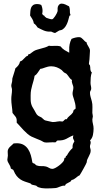

<svg xmlns="http://www.w3.org/2000/svg" viewBox="-20 -819 589 1071"><path d="M481.9 -35.2Q484.4 -32.7 485.1 -29.8Q485.8 -26.9 485.8 -23.9Q485.8 -18.6 483.9 -13.2Q481.9 -7.8 481.9 -2Q481.9 3.9 483.9 9.5Q485.8 15.1 485.8 21Q485.8 29.8 482.4 38.1Q479 46.4 474.9 54.2Q470.7 62 467.3 69.8Q463.9 77.6 463.9 85.9Q463.9 87.9 458.5 98.1Q453.1 108.4 446.3 120.8Q439.5 133.3 432.9 144.5Q426.3 155.8 423.8 159.2Q417.5 161.6 412.6 165.5Q407.7 169.4 402.6 173.6Q397.5 177.7 391.8 180.9Q386.2 184.1 378.9 185.1Q377 191.4 371.8 194.6Q366.7 197.8 360.8 200.4Q355 203.1 349.6 206.5Q344.2 210 342.8 216.8H338.9Q332.5 216.3 326.4 218Q320.3 219.7 314 222.2Q307.6 224.6 301.5 227.1Q295.4 229.5 289.1 230Q277.8 231 266.6 231.4Q255.4 231.9 244.1 231.9Q236.8 231.9 228.3 231.7Q219.7 231.4 211.2 230Q202.6 228.5 194.8 225.6Q187 222.7 182.1 216.8Q175.8 214.4 169.2 213.6Q162.6 212.9 155.8 210L149.9 204.1Q132.8 198.7 118.7 193.8Q104.5 189 93.3 181.4Q82 173.8 72.8 162.4Q63.5 150.9 56.2 132.8Q54.7 127.4 49.3 125.7Q43.9 124 40 120.1Q39.6 113.3 36.6 107.4Q33.7 101.6 30.3 95.7Q26.9 89.8 23.9 84Q21 78.1 21 70.8Q21 65.4 22.5 60.3Q23.9 55.2 23.9 48.8Q23.9 43.5 23.4 37.8Q22.9 32.2 22.9 26.9Q22.9 18.1 26.4 12Q29.8 5.9 34.7 0.7Q39.6 -4.4 45.4 -9Q51.3 -13.7 56.2 -19Q60.5 -19 64.5 -19.5Q68.4 -20 73.2 -20Q96.2 -20 111.6 -11Q127 -2 136.7 12.9Q146.5 27.8 151.9 46.6Q157.2 65.4 160.2 85Q161.1 90.3 164.8 91.1Q168.5 91.8 172.9 94.2Q175.8 96.7 178.5 99.6Q181.2 102.5 185.1 104Q197.8 108.4 210.9 107.7Q224.1 106.9 236.8 109.9Q246.1 112.8 254.4 117.9Q262.7 123 272 123Q278.8 123 288.8 117.7Q298.8 112.3 308.6 105Q318.4 97.7 326.4 89.4Q334.5 81.1 336.9 75.2Q338.4 71.8 338.4 68.4Q338.4 64.9 339.8 62L347.2 59.1V51.8L353 48.8Q358.9 37.1 366.7 26.6Q374.5 16.1 384.8 6.8V-2Q384.8 -10.3 387.7 -17.1Q390.6 -23.9 395 -30.8Q392.6 -36.6 390.9 -39.8Q389.2 -43 387.9 -46.1Q386.7 -49.3 387 -53.2Q387.2 -57.1 389.2 -64Q375 -58.6 366.2 -53.5Q357.4 -48.3 349.1 -44.2Q340.8 -40 330.3 -37.6Q319.8 -35.2 301.8 -35.2Q298.8 -35.2 297.4 -33.4Q295.9 -31.7 294.4 -29.8Q293 -27.8 291 -26.1Q289.1 -24.4 285.2 -24.9Q273.9 -25.9 262.7 -24.9Q251.5 -23.9 240.2 -23.9Q233.4 -23.9 229.7 -24.7Q226.1 -25.4 223.1 -26.9Q220.2 -28.3 217 -30.3Q213.9 -32.2 208 -35.2Q195.3 -41 181.9 -45.9Q168.5 -50.8 155.8 -57.1Q144 -63 133.1 -72.5Q122.1 -82 111.8 -92.8Q101.6 -103.5 92 -114.5Q82.5 -125.5 73.2 -134.8V-142.1Q74.2 -157.7 66.9 -167.7Q59.6 -177.7 49.8 -189Q48.8 -207.5 45.9 -227.5Q43 -247.6 43 -266.1Q43 -278.8 44.9 -292Q46.9 -305.2 46.9 -317.9Q46.9 -324.2 44.9 -330.1Q43 -335.9 43 -341.8Q43 -345.7 43.9 -349.1Q44.9 -352.5 45.9 -356.7Q46.9 -360.8 47.9 -366.5Q48.8 -372.1 48.8 -380.9Q48.8 -381.8 51.3 -389.4Q53.7 -397 56.6 -406.2Q59.6 -415.5 62.3 -424.6Q64.9 -433.6 65.9 -438Q75.7 -445.8 82.5 -454.8Q89.4 -463.9 91.8 -476.1Q99.1 -478 104.5 -482.7Q109.9 -487.3 114.5 -492.7Q119.1 -498 124.5 -502.7Q129.9 -507.3 137.2 -508.8Q136.2 -508.8 136.2 -511.2Q136.2 -515.6 140.1 -516.1Q144 -516.6 147 -518.1Q152.8 -522 158 -526.4Q163.1 -530.8 168.9 -534.2Q176.3 -538.6 186.5 -541.7Q196.8 -544.9 208.3 -547.9Q219.7 -550.8 231.4 -554.4Q243.2 -558.1 252.9 -564Q261.2 -562.5 269.3 -562.7Q277.3 -563 285.4 -563.2Q293.5 -563.5 301.5 -563Q309.6 -562.5 317.9 -560.1Q327.1 -547.9 339.8 -539.8Q352.5 -531.7 366.2 -524.9V-539.1Q365.2 -555.7 368.4 -571.8Q371.6 -587.9 378.9 -602.1Q388.7 -606.4 399.7 -609.1Q410.6 -611.8 420.9 -611.8Q428.2 -611.8 433.3 -608.2Q438.5 -604.5 442.9 -599.9Q447.3 -595.2 451.9 -590.3Q456.5 -585.4 462.9 -583Q463.4 -576.7 466.6 -570.8Q469.7 -564.9 473.1 -559.6Q476.6 -554.2 479.2 -548.3Q481.9 -542.5 481.9 -536.1Q481.9 -523.9 480.5 -512Q479 -500 479 -487.8Q479 -481.9 477.5 -476.1Q476.1 -470.2 476.1 -463.9Q476.1 -461.4 478.3 -458.5Q480.5 -455.6 481.9 -454.1Q483.4 -449.2 483.4 -443.6Q483.4 -438 483.9 -432.9Q484.4 -427.7 486.1 -423.1Q487.8 -418.5 492.2 -415Q487.3 -400.9 486.1 -386.5Q484.9 -372.1 484.9 -356.9Q484.9 -348.6 486.8 -341.1Q488.8 -333.5 488.8 -325.2Q488.8 -318.8 485.4 -313.5Q481.9 -308.1 481.9 -301.8Q481.9 -290 485.4 -278.1Q488.8 -266.1 492.2 -253.9Q496.1 -238.3 495.6 -221.9Q495.1 -205.6 495.1 -189Q495.1 -184.6 496.6 -179.9Q498 -175.3 498 -169.9Q498 -165.5 496.6 -161.6Q495.1 -157.7 495.1 -152.8Q495.1 -140.1 498.5 -127.4Q502 -114.7 502 -101.1Q502 -84 498.3 -65.9Q494.6 -47.9 481.9 -35.2ZM384.8 -296.9Q384.8 -305.2 387 -313.5Q389.2 -321.8 389.2 -330.1Q389.2 -335.9 387.2 -341.3Q385.3 -346.7 383.5 -351.8Q381.8 -356.9 380.9 -362.1Q379.9 -367.2 381.8 -373Q377 -375 373.3 -378.9Q369.6 -382.8 366.2 -387.5Q362.8 -392.1 359.6 -396.7Q356.4 -401.4 353 -404.8Q350.1 -408.7 345.5 -410.4Q340.8 -412.1 336.9 -415Q333 -418 330.6 -421.4Q328.1 -424.8 324.2 -428.2Q311.5 -438 296.6 -443.6Q281.7 -449.2 266.1 -449.2Q255.4 -449.2 247.1 -447Q238.8 -444.8 231.7 -442.4Q224.6 -439.9 218.3 -437.7Q211.9 -435.5 205.1 -435.1Q197.3 -424.3 190.4 -413.6Q183.6 -402.8 172.9 -396Q170.4 -380.4 166.7 -367.9Q163.1 -355.5 159.7 -343.5Q156.2 -331.5 153.6 -317.9Q150.9 -304.2 150.9 -286.1Q150.9 -270.5 151.1 -260.3Q151.4 -250 153.6 -241.2Q155.8 -232.4 160.2 -223.6Q164.6 -214.8 172.9 -202.1Q176.8 -195.8 180.2 -188.7Q183.6 -181.6 189 -176.8Q193.4 -172.4 199.5 -169.7Q205.6 -167 210.9 -164.1Q215.3 -161.1 220.9 -155.3Q226.6 -149.4 231 -147.9Q231.4 -147.5 237.8 -146Q244.1 -144.5 252 -142.8Q259.8 -141.1 266.4 -139.6Q272.9 -138.2 273.9 -138.2Q287.6 -138.2 300.5 -141.1Q313.5 -144 327.1 -141.1Q331.5 -141.6 334 -144.3Q336.4 -147 338.9 -149.4Q341.3 -151.9 344.2 -153.6Q347.2 -155.3 353 -153.8Q355 -159.7 359.1 -164.1Q363.3 -168.5 367.9 -172.4Q372.6 -176.3 377 -180.2Q381.3 -184.1 384.8 -189Q388.2 -192.9 388.7 -197.5Q389.2 -202.1 392.1 -206.1Q394.5 -208.5 398.2 -210Q401.9 -211.4 401.9 -215.8Q401.9 -229.5 399.2 -241.2Q396.5 -252.9 393.3 -262.9Q390.1 -272.9 387.5 -281.2Q384.8 -289.6 384.8 -296.9ZM373 -736.8V-734.4L367.2 -730.5Q364.3 -720.2 361.6 -709.5Q358.9 -698.7 354.7 -689Q350.6 -679.2 344.7 -670.4Q338.9 -661.6 329.1 -654.8Q323.7 -651.4 318.1 -650.6Q312.5 -649.9 308.1 -647.5Q302.7 -644.5 297.6 -641.1Q292.5 -637.7 287.1 -634.8Q281.7 -635.7 276.9 -637.7Q272 -639.6 266.1 -642.6H262.2Q251 -642.1 241.7 -643.8Q232.4 -645.5 224.1 -648.9Q215.8 -652.3 207.5 -656.5Q199.2 -660.6 189.9 -665.5Q185.5 -672.4 180.7 -678.2Q175.8 -684.1 168.9 -688.5Q166.5 -702.1 160.6 -712.2Q154.8 -722.2 147.9 -732.4Q148.4 -743.7 149.2 -755.1Q149.9 -766.6 153.3 -775.6Q156.7 -784.7 164.6 -790.5Q172.4 -796.4 188 -796.4Q194.3 -796.4 199.5 -795.2Q204.6 -793.9 210 -791.5Q213.4 -784.2 215.3 -775.9Q217.3 -767.6 217.3 -758.8Q217.3 -754.9 216.8 -751Q216.3 -747.1 215.3 -742.7Q216.3 -740.2 217.5 -738.5Q218.8 -736.8 220.2 -734.4L226.1 -732.4Q228 -728.5 229.5 -727.1Q231 -725.6 231.9 -724.9Q232.9 -724.1 234.4 -723.1Q235.8 -722.2 238.3 -719.7Q244.1 -717.3 254.2 -714.4Q264.2 -711.4 270 -711.4Q273.4 -711.4 278.3 -716.8Q283.2 -722.2 287.8 -729.2Q292.5 -736.3 295.9 -743.2Q299.3 -750 300.3 -753.4Q301.8 -758.3 301.5 -763.2Q301.3 -768.1 301.3 -772.5Q301.3 -776.9 302.7 -781.5Q304.2 -786.1 307.1 -790Q310.1 -793.9 314.2 -796.4Q318.4 -798.8 323.2 -798.8Q333.5 -798.8 344.7 -793.9Q356 -789.1 365.2 -783.7Q369.1 -774.4 369.6 -764.9Q370.1 -755.4 370.1 -745.6Q370.1 -743.2 371.6 -741.2Q373 -739.3 373 -736.8Z"/></svg>

Font: Margarine
Style: Regular
Weight: 400
Designer: Astigmatic (AOETI)
Foundry: Astigmatic (AOETI)
Version: Version 1.000